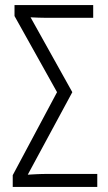

<svg xmlns="http://www.w3.org/2000/svg" viewBox="-20 -734 425 754"><path d="M30 0H362V-51H167C133 -51 109 -49 89 -48L264 -372L100 -666C121 -665 141 -664 163 -664H346V-714H37V-671L204 -372L30 -46Z"/></svg>

Font: Noto Sans UI Condensed Light
Style: Regular
Weight: 300
Width: 3
Designer: Monotype Design Team
Foundry: Monotype Imaging Inc.
Version: Version 1.901